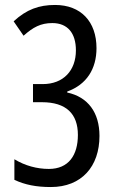

<svg xmlns="http://www.w3.org/2000/svg" viewBox="-20 -744 469 774"><path d="M369 -550C369 -657 306 -724 202 -724C137 -724 87 -706 35 -658L75 -600C113 -634 144 -651 191 -651C252 -651 286 -611 286 -541C286 -460 236 -405 152 -405H113V-332H149C247 -332 294 -285 294 -200C294 -119 257 -63 177 -63C129 -63 81 -76 38 -102V-19C81 1 126 10 185 10C309 10 381 -73 381 -196C381 -290 335 -353 251 -371V-375C329 -403 369 -466 369 -550Z"/></svg>

Font: Noto Sans Arabic UI XCn
Style: Regular
Weight: 400
Width: 2
Designer: Monotype Design Team, Nadine Chahine and Nizar Qandah
Foundry: Monotype Imaging Inc.
Version: Version 2.010